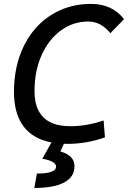

<svg xmlns="http://www.w3.org/2000/svg" viewBox="-20 -723 652 978"><path d="M325.2 9.8Q233.9 9.8 173.1 -19.8Q112.3 -49.3 81.8 -108.2Q51.3 -167 51.3 -255.4Q51.3 -354.5 79.8 -436.5Q108.4 -518.6 160.6 -578.1Q212.9 -637.7 284.9 -670.4Q356.9 -703.1 443.8 -703.1Q551.8 -703.1 611.8 -625.5L542 -553.7Q494.6 -613.3 429.7 -613.3Q351.1 -613.3 289.1 -567.1Q227.1 -521 191.4 -440.9Q155.8 -360.8 155.8 -258.8Q155.8 -199.2 176.3 -159.4Q196.8 -119.6 237.3 -99.9Q277.8 -80.1 338.4 -80.1Q421.4 -80.1 507.8 -109.4L514.6 -23.4Q420.9 9.8 325.2 9.8ZM154.8 234.4 168 161.1Q265.6 161.1 265.6 125.5Q265.6 98.1 195.8 85.4L256.8 -23.9L309.1 1L287.6 48.8Q323.2 58.1 341.3 77.1Q359.4 96.2 359.4 123.5Q359.4 178.2 307.4 206.3Q255.4 234.4 154.8 234.4Z"/></svg>

Font: Cascadia Mono NF
Style: Italic
Weight: 400
Italic angle: -10°
Monospace: yes
Designer: Aaron Bell
Foundry: Saja Typeworks
Version: Version 2404.023